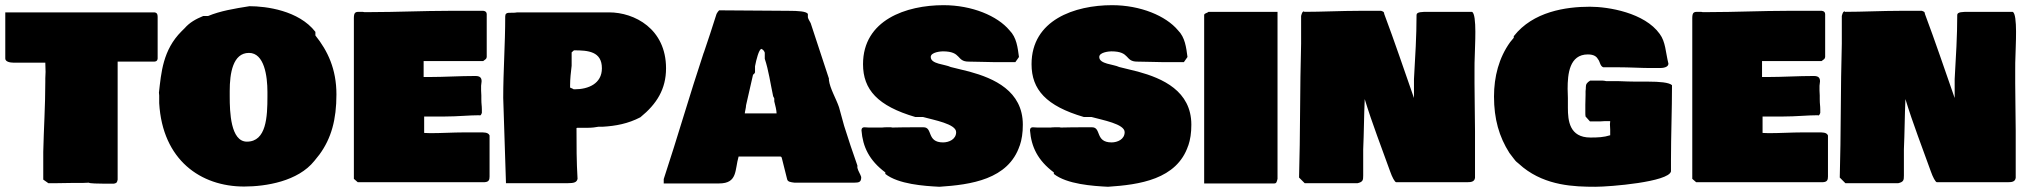

<svg xmlns="http://www.w3.org/2000/svg" viewBox="-26 -717 7747 731"><path d="M-5.9 -494.1C-5.9 -481.4 13.7 -478.5 24.4 -478.5H146.5C146.5 -470.7 147.5 -452.1 147.5 -443.4C147.5 -435.5 146.5 -426.8 146.5 -418.9V-406.2C146.5 -312.5 140.6 -227.5 138.7 -138.7V-33.2L158.2 -19.5H185.5C209 -19.5 227.5 -20.5 250 -20.5H289.1C296.9 -20.5 304.7 -21.5 312.5 -21.5C312.5 -18.6 349.6 -17.6 375 -17.6H406.2C419.9 -19.5 419.9 -24.4 421.9 -33.2V-482.4H560.5C565.4 -482.4 573.2 -483.4 574.2 -494.1V-650.4C574.2 -659.2 574.2 -668 562.5 -669.9H-5.9Z M580.1 -353.5V-324.2C592.8 -107.4 738.3 -6.8 903.3 -6.8C986.3 -6.8 1108.4 -26.4 1170.9 -104.5L1190.4 -128.9C1235.4 -190.4 1254.9 -261.7 1254.9 -357.4C1254.9 -454.1 1221.7 -523.4 1174.8 -582V-595.7C1111.3 -677.7 986.3 -693.4 923.8 -693.4C865.1 -684.1 812.3 -675.2 766.6 -656.2H748C719.7 -644.5 696.3 -631.8 676.8 -609.4L665 -597.7C593.8 -526.4 587.9 -440.4 579.1 -364.3ZM848.6 -349.6V-371.1C848.6 -437.5 860.4 -515.6 921.9 -515.6C980.5 -515.6 992.2 -426.8 992.2 -367.2V-349.6C992.2 -272.5 988.3 -177.7 914.1 -177.7C851.6 -177.7 848.6 -292 848.6 -349.6Z M1321.3 -630.9V-36.1L1335.9 -23.4H1819.3C1835 -24.4 1837.9 -32.2 1837.9 -44.9V-201.2C1833 -213.9 1815.4 -212.9 1801.8 -212.9H1739.3C1700.2 -212.9 1655.3 -210 1612.3 -210C1604.5 -210 1596.7 -210.9 1588.9 -210.9V-273.4H1667C1716.8 -273.4 1760.7 -278.3 1799.8 -278.3V-277.3C1804.7 -277.3 1805.7 -280.3 1808.6 -287.1V-299.8C1808.6 -316.4 1806.6 -319.3 1806.6 -339.8V-353.5C1806.6 -361.3 1805.7 -367.2 1805.7 -372.1V-390.6C1805.7 -395.5 1807.6 -402.3 1807.6 -407.2C1807.6 -418.9 1803.7 -427.7 1784.2 -427.7C1722.7 -427.7 1666 -423.8 1608.4 -423.8H1586.9V-484.4H1813.5C1822.3 -491.2 1826.2 -492.2 1827.1 -500V-663.1C1827.1 -669.9 1823.2 -674.8 1814.5 -675.8H1684.6C1585 -675.8 1484.4 -670.9 1385.7 -670.9H1360.4C1357.4 -671.9 1354.5 -671.9 1349.6 -671.9H1337.9C1319.3 -671.9 1321.3 -658.2 1321.3 -630.9Z M1900.4 -19.4 2134.8 -19.5C2161.1 -19.5 2169.9 -23.4 2172.9 -36.1C2168.9 -101.6 2168.9 -164.1 2168.9 -229.5C2170.9 -230.5 2172.9 -230.5 2173.8 -230.5H2212.9C2227.5 -230.5 2242.2 -232.4 2252 -234.4H2267.6C2318.4 -237.3 2365.2 -246.1 2412.1 -270.5C2474.6 -321.3 2509.8 -377.9 2509.8 -457C2509.8 -607.4 2389.6 -669.9 2293 -669.9H1943.4C1918.9 -665 1897.5 -675.8 1897.5 -654.3C1897.5 -547.9 1889.9 -446.1 1889.9 -344.5ZM2144.5 -392.6C2144.5 -416 2147.5 -443.4 2150.4 -466.8V-517.6C2153.3 -520.5 2158.2 -524.4 2159.2 -525.4C2212.9 -525.4 2265.6 -521.5 2265.6 -457C2265.6 -398.4 2213.9 -377 2162.1 -377C2159.2 -377 2157.2 -377 2156.2 -377.9C2156.2 -377 2156.2 -376 2157.2 -376V-377C2157.2 -379.1 2145.7 -382.3 2144.5 -383.8Z M2786.1 -121.1H2936.5C2949.2 -121.1 2949.2 -122.1 2952.1 -109.4L2970.7 -35.2C2972.7 -24.4 2984.4 -23.4 2999 -21.5H3225.6C3246.1 -21.5 3252.9 -24.4 3252.9 -43C3250 -53.7 3241.2 -65.4 3238.3 -78.1V-87.9V-86.9C3220.9 -136.6 3203.6 -186.8 3187.8 -238.1L3168.4 -308.7C3157.6 -340.8 3133.9 -380 3129.9 -412.1V-418C3106.7 -488.2 3083.6 -558.6 3060.5 -628.9C3055.7 -637.7 3050.8 -645.5 3049.8 -651.4V-664.1C3043.9 -673.8 3013.7 -675.8 2975.6 -675.8L2711.9 -677.7C2707.1 -672.9 2706.2 -670.8 2702.1 -664.1C2686.2 -614.3 2670.2 -564.5 2653.3 -515.6V-516.6C2599.9 -356.2 2554.1 -195.9 2501 -35.2V-18.6H2711.9C2783.2 -18.6 2771.1 -70.5 2786.1 -121.1ZM2809.6 -294.9V-293ZM2917 -353.5C2917 -349.6 2920.9 -345.7 2921.9 -341.8V-331.1C2925.8 -316.4 2930.7 -295.9 2930.7 -285.2H2809.6C2809.6 -290 2814.5 -307.6 2814.5 -316.4C2823.3 -354.7 2832.1 -393.2 2840.8 -431.6C2840.8 -433.6 2846.7 -435.5 2848.6 -441.4V-464.8C2853.6 -491.2 2863.4 -528.3 2872.1 -530.3V-531.2C2878.9 -528.3 2882.8 -524.4 2885.7 -516.6V-493.2C2900.4 -449.3 2907.1 -399.8 2917 -353.5Z M3662.1 -482.4C3696.3 -482.4 3728.5 -480.5 3756.8 -480.5H3839.8L3853.5 -500C3848.6 -536.1 3844.7 -574.2 3817.4 -601.6C3771.5 -656.6 3674.7 -697.3 3566.4 -697.3C3423.9 -697.3 3259.8 -640.9 3259.8 -472.7C3259.8 -376 3315.4 -313.5 3459 -271.5H3488.3C3530.3 -259.8 3614.3 -245.1 3614.3 -213.9C3614.3 -186.5 3586.9 -174.8 3564.5 -174.8C3501 -174.8 3526.4 -232.4 3490.2 -232.4H3467.8C3436.5 -232.4 3399.4 -232.4 3371.1 -231.4C3368.2 -232.4 3366.2 -232.4 3364.3 -232.4H3351.6C3344.7 -232.4 3338.9 -232.4 3332 -231.4H3282.2C3276.4 -231.4 3270.5 -232.4 3264.6 -232.4C3257.8 -232.4 3253.9 -228.5 3253.9 -220.7C3258.8 -158.2 3283.2 -106.4 3344.7 -60.5V-54.7C3394.5 -15.6 3492.2 -8.8 3550.8 -5.9C3668.9 -13.7 3813.5 -33.2 3856.4 -163.1V-162.1C3864.3 -185.5 3868.2 -210.9 3868.2 -242.2C3868.2 -371.1 3757.8 -418.9 3665 -444.3L3593.5 -461.9C3572 -472.6 3517.6 -472.7 3517.6 -500C3517.6 -518.6 3556.6 -521.5 3563.5 -521.5C3637 -521.5 3613.7 -482.4 3662.1 -482.4Z M4303.7 -482.4C4337.9 -482.4 4370.1 -480.5 4398.4 -480.5H4481.4L4495.1 -500C4490.2 -536.1 4486.3 -574.2 4459 -601.6C4413.1 -656.6 4316.3 -697.3 4208 -697.3C4065.5 -697.3 3901.4 -640.9 3901.4 -472.7C3901.4 -376 3957 -313.5 4100.6 -271.5H4129.9C4171.9 -259.8 4255.9 -245.1 4255.9 -213.9C4255.9 -186.5 4228.5 -174.8 4206.1 -174.8C4142.6 -174.8 4168 -232.4 4131.8 -232.4H4109.4C4078.1 -232.4 4041 -232.4 4012.7 -231.4C4009.8 -232.4 4007.8 -232.4 4005.9 -232.4H3993.2C3986.3 -232.4 3980.5 -232.4 3973.6 -231.4H3923.8C3918 -231.4 3912.1 -232.4 3906.2 -232.4C3899.4 -232.4 3895.5 -228.5 3895.5 -220.7C3900.4 -158.2 3924.8 -106.4 3986.3 -60.5V-54.7C4036.1 -15.6 4133.8 -8.8 4192.4 -5.9C4310.5 -13.7 4455.1 -33.2 4498 -163.1V-162.1C4505.9 -185.5 4509.8 -210.9 4509.8 -242.2C4509.8 -371.1 4399.4 -418.9 4306.6 -444.3L4235.1 -461.9C4213.6 -472.6 4159.2 -472.7 4159.2 -500C4159.2 -518.6 4198.2 -521.5 4205.1 -521.5C4278.6 -521.5 4255.3 -482.4 4303.7 -482.4Z M4558.6 -18.6H4826.2C4833 -18.6 4835 -23.4 4837.9 -36.1V-671.9H4575.2C4570.3 -667 4559.6 -667 4558.6 -660.2Z M5578.1 -671.9H5411.1C5388.7 -671.9 5367.2 -671.9 5367.2 -660.2C5367.2 -579.1 5362.3 -502 5357.4 -416V-343.8C5319.9 -450.8 5283.6 -559 5244.1 -664.1C5244.1 -671.9 5240.2 -672.9 5232.4 -675.8H5150.4C5080.1 -675.8 5006.8 -671.9 4939.5 -671.9V-673.8C4931.6 -673.8 4929.7 -663.1 4927.7 -656.2V-550.8C4922.9 -384.8 4924.8 -203.1 4919.9 -41L4941.4 -19.5H5142.6C5163.1 -24.4 5164.1 -31.2 5164.1 -48.8V-148.4C5167 -210.9 5167 -274.4 5169.9 -339.8V-342.8V-339.8C5198.3 -246.2 5234.1 -155.6 5266.6 -64.5C5274.4 -42 5284.2 -24.4 5289.1 -23.4H5562.5C5573.2 -23.4 5587.9 -24.4 5589.8 -40V-217.8C5589.8 -276.4 5587.9 -333 5587.9 -399.4V-451.2C5587.9 -467.8 5587.9 -486.3 5588.9 -505.9C5588.9 -534 5598.4 -664.3 5578.1 -671.9Z M6335.9 -64.5V-107.4C6335.9 -201.2 6339.8 -298.8 6339.8 -392.6C6329.1 -403.3 6290 -406.2 6252 -406.2H6205.1C6184.6 -406.2 6157.2 -407.2 6132.8 -408.2H6088.9C6084 -409.2 6079.1 -410.2 6074.2 -410.2H6028.3C6015.6 -402.3 6011.7 -396.5 6011.7 -384.8V-380.9C6011.7 -376 6010.7 -373 6010.7 -370.1V-356.4C6010.7 -341.8 6009.8 -331.1 6009.8 -318.4V-288.1C6009.8 -283.2 6009.8 -278.3 6010.7 -273.4L6027.3 -254.9H6068.4C6073.2 -254.9 6079.1 -255.9 6085.9 -255.9H6104.5C6104.5 -251 6103.5 -247.1 6103.5 -244.1C6103.5 -236.3 6104.5 -231.4 6104.5 -223.6V-202.1C6080.1 -194.3 6057.6 -193.4 6029.3 -193.4C5949.2 -193.4 5943.4 -257.8 5943.4 -306.6V-343.8C5943.4 -352.5 5942.4 -366.2 5942.4 -378.9C5942.4 -435.5 5949.2 -509.8 6019.5 -509.8C6043 -509.8 6053.7 -501 6058.6 -490.2V-491.2C6065.8 -481.6 6066.2 -464.9 6078.1 -460.9H6131.8C6177.7 -460.9 6223.6 -458 6254.9 -458H6294.9C6303.7 -458 6326.2 -460 6326.2 -474.6C6315.3 -518 6315.7 -557.5 6293 -587.9C6235.3 -668.6 6097.9 -691.4 6027.3 -691.4C5935.5 -691.4 5810.5 -672.9 5737.3 -579.1V-580.1V-573.2L5723.6 -556.6C5680.7 -497.1 5662.1 -424.8 5662.1 -349.6C5662.1 -263.7 5681.6 -196.3 5720.7 -134.8L5736.3 -114.3C5741.2 -107.4 5746.1 -101.6 5752.9 -96.7L5773.4 -79.1C5861.3 -9.8 5966.8 -5.9 6047.9 -5.9C6104.4 -5.9 6327 -24.3 6335.9 -64.5Z M6417 -630.9V-36.1L6431.6 -23.4H6915C6930.7 -24.4 6933.6 -32.2 6933.6 -44.9V-201.2C6928.7 -213.9 6911.1 -212.9 6897.5 -212.9H6835C6795.9 -212.9 6751 -210 6708 -210C6700.2 -210 6692.4 -210.9 6684.6 -210.9V-273.4H6762.7C6812.5 -273.4 6856.4 -278.3 6895.5 -278.3V-277.3C6900.4 -277.3 6901.4 -280.3 6904.3 -287.1V-299.8C6904.3 -316.4 6902.3 -319.3 6902.3 -339.8V-353.5C6902.3 -361.3 6901.4 -367.2 6901.4 -372.1V-390.6C6901.4 -395.5 6903.3 -402.3 6903.3 -407.2C6903.3 -418.9 6899.4 -427.7 6879.9 -427.7C6818.4 -427.7 6761.7 -423.8 6704.1 -423.8H6682.6V-484.4H6909.2C6918 -491.2 6921.9 -492.2 6922.9 -500V-663.1C6922.9 -669.9 6918.9 -674.8 6910.2 -675.8H6780.3C6680.7 -675.8 6580.1 -670.9 6481.4 -670.9H6456.1C6453.1 -671.9 6450.2 -671.9 6445.3 -671.9H6433.6C6415 -671.9 6417 -658.2 6417 -630.9Z M7636.7 -671.9H7469.7C7447.3 -671.9 7425.8 -671.9 7425.8 -660.2C7425.8 -579.1 7420.9 -502 7416 -416V-343.8C7378.5 -450.8 7342.2 -559 7302.7 -664.1C7302.7 -671.9 7298.8 -672.9 7291 -675.8H7209C7138.7 -675.8 7065.4 -671.9 6998 -671.9V-673.8C6990.2 -673.8 6988.3 -663.1 6986.3 -656.2V-550.8C6981.4 -384.8 6983.4 -203.1 6978.5 -41L7000 -19.5H7201.2C7221.7 -24.4 7222.7 -31.2 7222.7 -48.8V-148.4C7225.6 -210.9 7225.6 -274.4 7228.5 -339.8V-342.8V-339.8C7256.9 -246.2 7292.7 -155.6 7325.2 -64.5C7333 -42 7342.8 -24.4 7347.7 -23.4H7621.1C7631.8 -23.4 7646.5 -24.4 7648.4 -40V-217.8C7648.4 -276.4 7646.5 -333 7646.5 -399.4V-451.2C7646.5 -467.8 7646.5 -486.3 7647.5 -505.9C7647.5 -534 7656.9 -664.3 7636.7 -671.9Z"/></svg>

Font: Bowlby One SC
Style: Regular
Weight: 400
Width: 1
Version: Version 1.2